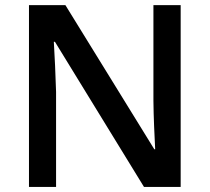

<svg xmlns="http://www.w3.org/2000/svg" viewBox="-20 -734 823 754"><path d="M689.5 0H545.4L195.8 -569.8H191.4Q193.8 -526.4 196.3 -475.8Q198.7 -425.3 200.2 -373V0H93.8V-713.9H236.8L585.9 -147.9H589.4Q587.4 -185.1 585.2 -237.5Q583 -290 582.5 -338.4V-713.9H689.5Z"/></svg>

Font: Open Sans SemiBold
Style: Regular
Weight: 600
Designer: Monotype Design Team
Foundry: Monotype Imaging Inc.
Version: Version 3.003; ttfautohint (v1.8.4)